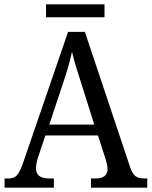

<svg xmlns="http://www.w3.org/2000/svg" viewBox="-20 -860 695 880"><path d="M191 -781H459V-840H191ZM1 0H227V-42H205C164 -42 145 -58 145 -89C145 -103 149 -122 154 -138L188 -239H429L464 -131C469 -114 473 -98 473 -86C473 -57 455 -42 418 -42H397V0H655V-42H644C607 -42 591 -52 577 -92L369 -714H292L88 -120C66 -56 53 -42 18 -42H1ZM206 -289 269 -479C288 -536 301 -579 310 -623C320 -579 336 -529 355 -470L412 -289Z"/></svg>

Font: Noto Serif Ethiopic SemiCondensed
Style: Regular
Weight: 400
Width: 4
Designer: Monotype Design Team
Foundry: Monotype Imaging Inc.
Version: Version 2.102